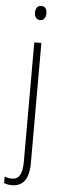

<svg xmlns="http://www.w3.org/2000/svg" viewBox="-81 -755 339 1025"><g transform="rotate(5 88.0 -242.5)"><path d="M67 -688C67 -667 77 -650 97 -650C118 -650 128 -666 128 -689C128 -709 120 -726 98 -726C76 -726 67 -709 67 -688ZM24 241C78 241 115 207 115 115V-529H77V110C77 174 61 206 21 206C7 206 -7 203 -18 198V233C-8 238 6 241 24 241Z"/></g></svg>

Font: Noto Sans Thai Looped Condensed ExtraLight
Style: Regular
Weight: 200
Width: 3
Designer: Sasikarn Vongin, Ben Mitchell
Foundry: The Fontpad Ltd
Version: Version 1.001